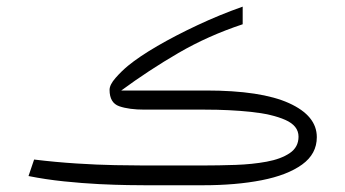

<svg xmlns="http://www.w3.org/2000/svg" viewBox="-20 -549 1021 569"><path d="M581.5 0H410.2Q395.5 0 359.1 -0.5Q322.8 -1 273.4 -3.4Q224.1 -5.9 169.7 -11.5Q115.2 -17.1 64.5 -27.3L81.1 -76.2Q145 -68.4 207 -64.5Q269 -60.5 321 -59.6Q373 -58.6 405.3 -58.6H581.1Q628.4 -58.6 678 -60.3Q727.5 -62 770 -69.8Q812.5 -77.6 838.6 -95.2Q864.7 -112.8 864.7 -144Q864.7 -176.3 825.7 -193.6Q786.6 -210.9 723.4 -217.5Q660.2 -224.1 587.9 -224.1H408.7Q362.3 -224.1 333.5 -234.1Q304.7 -244.1 304.7 -282.7Q304.7 -297.9 322.5 -318.1Q340.3 -338.4 359.9 -354.5Q392.6 -381.3 446.3 -412.6Q500 -443.8 565.7 -474.6Q631.3 -505.4 699.2 -529.3V-477.1Q596.2 -442.9 508.5 -391.8Q420.9 -340.8 339.4 -280.8H590.3Q753.9 -280.8 836.4 -243.4Q918.9 -206.1 918.9 -142.6Q918.9 -92.8 875.2 -61.3Q831.5 -29.8 755.4 -14.9Q679.2 0 581.5 0Z"/></svg>

Font: Vazir Thin UI
Style: Thin-UI
Weight: 100
Designer: Saber Rastikerdar
Foundry: Saber Rastikerdar
Version: Version 30.0.0